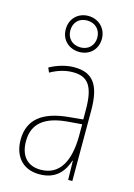

<svg xmlns="http://www.w3.org/2000/svg" viewBox="-122 -911 654 934"><g transform="rotate(15 205.0 -444.0)"><path d="M206 -666C257 -666 296 -702 296 -756C296 -809 256 -847 204 -847C154 -847 114 -811 114 -756C114 -700 156 -666 206 -666ZM206 -689C162 -689 137 -719 137 -756C137 -795 162 -824 204 -824C245 -824 273 -796 273 -756C273 -717 246 -689 206 -689ZM203 -588C162 -588 118 -575 80 -554L90 -531C133 -555 170 -563 203 -563C278 -563 310 -522 310 -402V-354L237 -347C113 -335 41 -285 41 -180C41 -104 82 -41 172 -41C258 -41 294 -94 311 -147H313L315 -51H336V-407C336 -537 295 -588 203 -588ZM237 -324 311 -330V-271C310 -149 271 -64 172 -64C106 -64 68 -106 68 -180C68 -270 127 -314 237 -324Z"/></g></svg>

Font: Noto Sans Tamil UI Condensed Thin
Style: Regular
Weight: 100
Width: 3
Designer: Jelle Bosma - Monotype Design Team
Foundry: Monotype Imaging Inc.
Version: Version 2.004